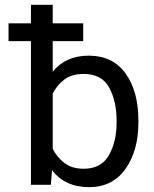

<svg xmlns="http://www.w3.org/2000/svg" viewBox="-20 -770 642 800"><path d="M556.6 -258.3Q556.6 -142.6 502.9 -66.4Q449.2 9.8 351.1 9.8Q251 9.8 196.8 -61L191.9 0H108.9V-750H199.7V-471.2Q253.4 -538.1 350.1 -538.1Q449.7 -538.1 503.2 -463.9Q556.6 -389.6 556.6 -268.6ZM327.6 -461.9Q278.3 -461.9 247.6 -438.2Q216.8 -414.6 199.7 -379.9V-149.9Q217.3 -114.7 248.5 -90.8Q279.8 -66.9 328.6 -66.9Q401.9 -66.9 433.8 -123.3Q465.8 -179.7 465.8 -258.3V-268.6Q465.8 -347.2 435.3 -404.5Q404.8 -461.9 327.6 -461.9ZM326.7 -672.9V-598.6H15.6V-672.9Z"/></svg>

Font: Roboto21382017
Style: Regular
Weight: 400
Designer: Christian Robertson
Foundry: Google
Version: Version 2.138; 2017